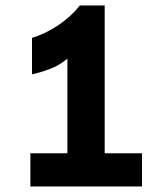

<svg xmlns="http://www.w3.org/2000/svg" viewBox="-20 -674 602 694"><path d="M223.6 0V-461.9Q194.3 -437.5 160.6 -424.8Q127 -412.1 95.7 -405.3V-537.1Q144.5 -551.8 190.9 -583Q237.3 -614.3 268.6 -654.3H358.4V0ZM89.8 0V-120.1H493.2V0Z"/></svg>

Font: Sen
Style: Bold
Weight: 700
Designer: Kosal Sen, Philatype
Foundry: Philatype
Version: Version 2.000;gftools[0.9.31]